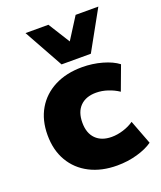

<svg xmlns="http://www.w3.org/2000/svg" viewBox="-143 -860 804 961"><g transform="rotate(-20 258.5 -379.0)"><path d="M315 11Q232 11 169.5 -21Q107 -53 72.5 -112Q38 -171 38 -251Q38 -331 72.5 -389.5Q107 -448 169.5 -480Q232 -512 316 -512Q371 -512 422.5 -497.5Q474 -483 505 -459L457 -330Q432 -347 400.5 -357.5Q369 -368 338 -368Q284 -368 253.5 -337.5Q223 -307 223 -250Q223 -194 253.5 -163.5Q284 -133 338 -133Q368 -133 400 -143Q432 -153 456 -170L505 -41Q473 -18 422 -3.5Q371 11 315 11ZM225 -560 109 -769H231L303 -654L376 -769H497L381 -560Z"/></g></svg>

Font: Nunito Sans 9pt Black
Style: Regular
Weight: 900
Version: Version 3.101;gftools[0.9.27]